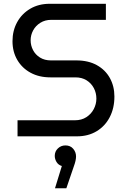

<svg xmlns="http://www.w3.org/2000/svg" viewBox="-20 -720 666 1014"><path d="M72.6 0V-84.8H375.8Q410.6 -84.8 436 -101.2Q461.4 -117.6 475.2 -143.9Q489 -170.2 489 -199.4Q489 -229.2 475.6 -254.7Q462.2 -280.2 437.4 -295.8Q412.6 -311.4 378.2 -311.4H246Q186.6 -311.4 141.6 -335.8Q96.6 -360.2 71.3 -403.5Q46 -446.8 46 -502.4Q46 -558.2 70.6 -602.9Q95.2 -647.6 139.6 -673.8Q184 -700 242.4 -700H539.2V-615.2H250.8Q218 -615.2 193.2 -599.7Q168.4 -584.2 155.1 -559.6Q141.8 -535 141.8 -507.2Q141.8 -479.8 154.5 -455.4Q167.2 -431 191.4 -416Q215.6 -401 248.4 -401H383Q446.4 -401 491.4 -376Q536.4 -351 560.3 -307.8Q584.2 -264.6 584.2 -210.2Q584.2 -148.8 559.5 -101.2Q534.8 -53.6 490.1 -26.8Q445.4 0 386.6 0ZM270.4 274.4 306.6 156.8Q288 151.2 278.6 135.6Q269.2 120 269.2 103.2Q269.2 79.6 285.8 63.8Q302.4 48 325.6 48Q351.6 48 366.6 65.7Q381.6 83.4 381.6 106.2Q381.6 127.2 370 158.4L330.4 274.4Z"/></svg>

Font: MuseoModerno Thin
Style: Regular
Weight: 100
Designer: Pablo Cosgaya, Héctor Gatti, Marcela Romero, and the Authors of The MuseoModerno Project.
Foundry: Omnibus-Type Team
Version: Version 1.003